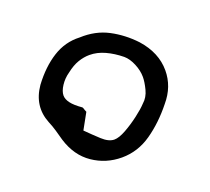

<svg xmlns="http://www.w3.org/2000/svg" viewBox="-74 -471 595 543"><g transform="rotate(-20 224.0 -200.0)"><path d="M209 -20Q161 -20 122 -46.5Q83 -73 67 -125Q63 -140 58.5 -155.5Q54 -171 48 -185Q26 -240 62 -292Q94 -335 131.5 -358.5Q169 -382 212 -380Q260 -382 298 -362Q336 -342 367 -309Q408 -263 408 -210Q408 -161 374 -121Q339 -77 298 -48.5Q257 -20 209 -20ZM206 -75Q220 -75 241.5 -87Q263 -99 284 -115Q305 -131 316 -143Q331 -156 336.5 -177.5Q342 -199 342 -214Q342 -233 333.5 -253.5Q325 -274 312 -285Q290 -303 267 -313.5Q244 -324 221 -324Q204 -324 186.5 -318Q169 -312 150 -297Q134 -286 123.5 -270Q113 -254 113 -241Q113 -230 122 -218Q131 -206 151 -192Q153 -191 154 -187Q155 -183 158 -176L132 -129Q151 -110 170 -92.5Q189 -75 206 -75Z"/></g></svg>

Font: Mynerve
Style: Regular
Weight: 400
Designer: Carolina Short
Foundry: Carolina Short
Version: Version 1.000; ttfautohint (v1.8.4.7-5d5b)